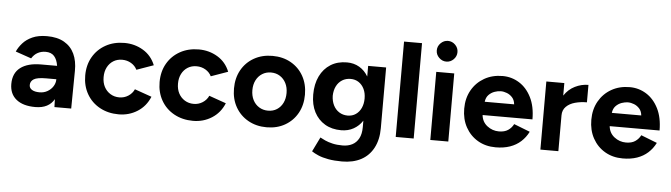

<svg xmlns="http://www.w3.org/2000/svg" viewBox="-54 -962 4910 1404"><g transform="rotate(5 2401.0 -260.0)"><path d="M219 12Q129 12 79.5 -28Q30 -68 30 -141Q30 -221 83.5 -261.5Q137 -302 234 -302H352Q345 -348 323 -372.5Q301 -397 260 -397Q228 -397 202 -383Q176 -369 158 -340L42 -380Q56 -412 83 -442.5Q110 -473 153.5 -492.5Q197 -512 260 -512Q336 -512 386.5 -483Q437 -454 461.5 -401.5Q486 -349 485 -277L482 0H359L357 -58Q338 -24 303.5 -6Q269 12 219 12ZM241 -98Q273 -98 299 -113Q325 -128 340 -152Q355 -176 355 -202V-204H280Q215 -204 190 -188.5Q165 -173 165 -145Q165 -123 185 -110.5Q205 -98 241 -98Z M831 12Q753 12 692 -21.5Q631 -55 597 -114.5Q563 -174 563 -250Q563 -327 597 -386Q631 -445 691 -478.5Q751 -512 829 -512Q904 -512 966 -475Q1028 -438 1056 -368L932 -324Q918 -353 888.5 -370.5Q859 -388 823 -388Q786 -388 758 -370.5Q730 -353 714 -322Q698 -291 698 -250Q698 -209 714 -178.5Q730 -148 759 -130Q788 -112 825 -112Q861 -112 890.5 -131Q920 -150 934 -181L1059 -137Q1030 -66 968.5 -27Q907 12 831 12Z M1377 12Q1299 12 1238 -21.5Q1177 -55 1143 -114.5Q1109 -174 1109 -250Q1109 -327 1143 -386Q1177 -445 1237 -478.5Q1297 -512 1375 -512Q1450 -512 1512 -475Q1574 -438 1602 -368L1478 -324Q1464 -353 1434.5 -370.5Q1405 -388 1369 -388Q1332 -388 1304 -370.5Q1276 -353 1260 -322Q1244 -291 1244 -250Q1244 -209 1260 -178.5Q1276 -148 1305 -130Q1334 -112 1371 -112Q1407 -112 1436.5 -131Q1466 -150 1480 -181L1605 -137Q1576 -66 1514.5 -27Q1453 12 1377 12Z M1917 12Q1841 12 1781.5 -21.5Q1722 -55 1688.5 -114Q1655 -173 1655 -250Q1655 -327 1688 -386Q1721 -445 1780 -478.5Q1839 -512 1915 -512Q1992 -512 2051 -478.5Q2110 -445 2143 -386Q2176 -327 2176 -250Q2176 -173 2143 -114Q2110 -55 2051.5 -21.5Q1993 12 1917 12ZM1917 -110Q1954 -110 1982 -128Q2010 -146 2025.5 -177.5Q2041 -209 2041 -250Q2041 -291 2025 -322.5Q2009 -354 1980.5 -372Q1952 -390 1915 -390Q1879 -390 1850.5 -372Q1822 -354 1806 -322.5Q1790 -291 1790 -250Q1790 -209 1806 -177.5Q1822 -146 1851 -128Q1880 -110 1917 -110Z M2488 213Q2431 213 2387 205Q2343 197 2313 184Q2283 171 2264 158L2316 52Q2330 60 2353 70.5Q2376 81 2408 88.5Q2440 96 2482 96Q2522 96 2552.5 80.5Q2583 65 2600.5 32.5Q2618 0 2618 -50V-98Q2593 -59 2553 -36.5Q2513 -14 2462 -14Q2393 -14 2342.5 -44Q2292 -74 2264 -128Q2236 -182 2236 -256Q2236 -334 2264 -391.5Q2292 -449 2342.5 -480.5Q2393 -512 2462 -512Q2513 -512 2553 -488.5Q2593 -465 2618 -422V-500H2750V-54Q2750 30 2718 90.5Q2686 151 2627.5 182Q2569 213 2488 213ZM2500 -125Q2534 -125 2559.5 -142.5Q2585 -160 2599 -190.5Q2613 -221 2613 -260Q2613 -300 2598.5 -330Q2584 -360 2558.5 -377Q2533 -394 2499 -394Q2464 -394 2437 -377Q2410 -360 2395 -330Q2380 -300 2379 -260Q2380 -221 2395 -190.5Q2410 -160 2437.5 -142.5Q2465 -125 2500 -125Z M2864 0V-700H2996V0Z M3118 0V-500H3250V0ZM3184 -581Q3154 -581 3131 -603.5Q3108 -626 3108 -657Q3108 -688 3131 -710.5Q3154 -733 3184 -733Q3215 -733 3237.5 -710.5Q3260 -688 3260 -657Q3260 -626 3237.5 -603.5Q3215 -581 3184 -581Z M3598 12Q3524 12 3467 -21.5Q3410 -55 3377.5 -114Q3345 -173 3345 -250Q3345 -327 3378.5 -386Q3412 -445 3470.5 -478.5Q3529 -512 3605 -512Q3671 -512 3726.5 -477.5Q3782 -443 3815.5 -376.5Q3849 -310 3849 -215H3483Q3488 -165 3526 -135.5Q3564 -106 3612 -106Q3653 -106 3679 -123.5Q3705 -141 3719 -169L3837 -123Q3816 -81 3782.5 -50.5Q3749 -20 3703 -4Q3657 12 3598 12ZM3490 -313H3706Q3703 -344 3686 -363Q3669 -382 3646 -391Q3623 -400 3601 -400Q3580 -400 3555.5 -391.5Q3531 -383 3512.5 -364Q3494 -345 3490 -313Z M3926 0V-500H4058V-408Q4089 -455 4136.5 -478.5Q4184 -502 4235 -502V-374Q4189 -374 4148.5 -363Q4108 -352 4083 -327Q4058 -302 4058 -263V0Z M4531 12Q4457 12 4400 -21.5Q4343 -55 4310.5 -114Q4278 -173 4278 -250Q4278 -327 4311.5 -386Q4345 -445 4403.5 -478.5Q4462 -512 4538 -512Q4604 -512 4659.5 -477.5Q4715 -443 4748.5 -376.5Q4782 -310 4782 -215H4416Q4421 -165 4459 -135.5Q4497 -106 4545 -106Q4586 -106 4612 -123.5Q4638 -141 4652 -169L4770 -123Q4749 -81 4715.5 -50.5Q4682 -20 4636 -4Q4590 12 4531 12ZM4423 -313H4639Q4636 -344 4619 -363Q4602 -382 4579 -391Q4556 -400 4534 -400Q4513 -400 4488.5 -391.5Q4464 -383 4445.5 -364Q4427 -345 4423 -313Z"/></g></svg>

Font: Figtree Light
Style: Bold
Weight: 700
Version: Version 2.002